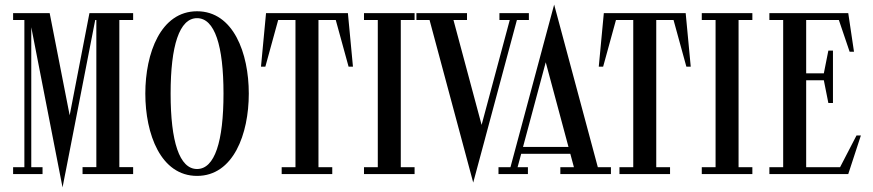

<svg xmlns="http://www.w3.org/2000/svg" viewBox="-20 -757 3796 835"><path d="M559 -670V-700H369L283 -255.4L196 -700H37V-670H86V-30H37V0H165V-30H116V-638.5L252 58L263.9 -3.1H264L394.1 -670.1H399V-30.1H339V-0.1H559V-30.1H499V-670.1Z M837 -708C679 -708 612 -526 612 -350C612 -174 679 8 837 8C995 8 1062 -174 1062 -350C1062 -526 995 -708 837 -708ZM837 -22C760 -22 722 -142 722 -350C722 -558 760 -678 837 -678C914 -678 952 -558 952 -350C952 -142 914 -22 837 -22Z M1493 -700H1137L1115 -467H1134L1189.8 -670H1265V-30H1205V0H1425V-30H1365V-670H1440.2L1496 -467H1515Z M1783 -700H1563V-670H1623V-30H1563V0H1783V-30H1723V-670H1783Z M2280 -700H2152V-670H2196.9L2074.5 -213.8L1952.1 -670H2011V-700H1791V-670H1848.1L2038 37L2090 -156V-156.3L2228 -670H2280.1Z M2390 -737 2338 -544V-543.7L2200 -30H2147.9V0H2275.9V-30H2231L2246.6 -88H2460.3L2475.9 -30H2416.9V0H2636.9V-30H2579.9ZM2353.4 -486.2 2452.3 -118H2254.6Z M2962 -700H2606L2584 -467H2603L2658.8 -670H2734V-30H2674V0H2894V-30H2834V-670H2909.2L2965 -467H2984Z M3252 -700H3032V-670H3092V-30H3032V0H3252V-30H3192V-670H3252Z M3633.5 -30H3486V-408H3562.8L3582.5 -309H3602.5V-537H3582.5L3562.8 -438H3486V-670H3628.2L3675 -532H3694L3669 -700H3326V-670H3386V-30H3326V0H3669L3724 -168H3705Z"/></svg>

Font: Picaflor 12 pt
Style: Regular
Weight: 400
Designer: Ariel Martín Pérez
Foundry: Tunera Type Foundry
Version: Version 1.000;hotconv 1.0.109;makeotfexe 2.5.65596